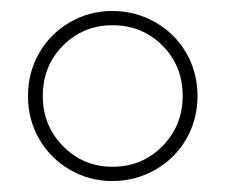

<svg xmlns="http://www.w3.org/2000/svg" viewBox="-20 -828 411 350"><path d="M31 -653Q31 -696 51.5 -731.5Q72 -767 107.5 -787.5Q143 -808 185 -808Q227 -808 263 -787.5Q299 -767 319.5 -731.5Q340 -696 340 -653Q340 -610 319.5 -574.5Q299 -539 263 -518.5Q227 -498 185 -498Q143 -498 107.5 -518.5Q72 -539 51.5 -574.5Q31 -610 31 -653ZM313 -653Q313 -708 276 -745Q239 -782 185 -782Q132 -782 95 -745Q58 -708 58 -653Q58 -599 95 -561.5Q132 -524 185 -524Q239 -524 276 -561.5Q313 -599 313 -653Z"/></svg>

Font: Barlow Semi Condensed Thin
Style: Regular
Weight: 250
Width: 4
Designer: Jeremy Tribby
Foundry: Tribby Type
Version: Version 1.408